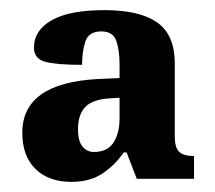

<svg xmlns="http://www.w3.org/2000/svg" viewBox="-20 -739 424 379"><path d="M121 -380Q76 -380 50 -405.5Q24 -431 24 -477Q24 -575 173 -583L216 -585V-612Q216 -640 209.5 -658.5Q203 -677 180 -677Q155 -677 148.5 -657Q142 -637 142 -611Q92 -611 69.5 -617Q47 -623 47 -645Q47 -679 82 -699Q117 -719 186 -719Q256 -719 290.5 -694.5Q325 -670 325 -614V-470Q325 -447 334 -439Q343 -431 363 -431V-386H250L230 -438H224Q208 -414 183 -397Q158 -380 121 -380ZM165 -439Q192 -439 204 -457.5Q216 -476 216 -505V-546L198 -545Q163 -543 148.5 -528Q134 -513 134 -484Q134 -460 143 -449.5Q152 -439 165 -439Z"/></svg>

Font: Noto Serif Ethiopic Condensed ExtraBold
Style: Regular
Weight: 800
Width: 3
Designer: Monotype Design Team
Foundry: Monotype Imaging Inc.
Version: Version 2.102; ttfautohint (v1.8.4.7-5d5b)